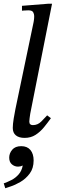

<svg xmlns="http://www.w3.org/2000/svg" viewBox="-22 -725 315 1022"><path d="M109 9Q79 9 62.5 -4.5Q46 -18 46 -44Q46 -64 51 -94.5Q56 -125 60 -144L157 -608Q157 -608 158.5 -618Q160 -628 160 -640Q160 -650 154.5 -660Q149 -670 129 -670Q116 -670 105.5 -669Q95 -668 95 -668V-694L233 -705H255L139 -120Q137 -108 135.5 -95.5Q134 -83 134 -78Q134 -68 139 -63.5Q144 -59 153 -59Q179 -59 198 -78.5Q217 -98 229 -111L249 -96Q232 -72 212 -47.5Q192 -23 167 -7Q142 9 109 9ZM6 277 -2 251Q18 244 39.5 233Q61 222 77.5 203Q94 184 99 156Q87 162 74 162Q56 162 41.5 150Q27 138 27 114Q27 91 43 72Q59 53 91 53Q123 53 140 73.5Q157 94 157 129Q157 171 136 199Q115 227 86.5 243.5Q58 260 34.5 267.5Q11 275 6 277Z"/></svg>

Font: STIX Two Text
Style: Italic
Weight: 400
Italic angle: -12°
Designer: Ross Mills, John Hudson & Paul Hanslow, Tiro Typeworks Ltd; with prior portions MicroPress Inc. and Coen Hoffman, Elsevi
Foundry: Tiro Typeworks Ltd
Version: Version 2.13 b171